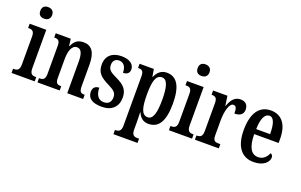

<svg xmlns="http://www.w3.org/2000/svg" viewBox="-109 -1246 3078 1963"><g transform="rotate(20 1430.0 -264.5)"><path d="M136 -635C172 -635 202 -653 202 -698C202 -743 172 -761 136 -761C100 -761 73 -743 73 -698C73 -653 100 -635 136 -635ZM14 0H266V-46H256C220 -46 197 -59 197 -119V-536H16V-490H27C62 -490 84 -477 84 -421V-117C84 -59 60 -46 24 -46H14Z M296 0H538V-46H534C498 -46 476 -54 476 -113V-316C476 -398 495 -476 556 -476C604 -476 620 -424 620 -339V0H793V-46H789C753 -46 734 -55 734 -118V-352C734 -488 687 -547 601 -547C538 -547 502 -519 477 -459H473L463 -536H300V-490H304C339 -490 363 -481 363 -423V-117C363 -55 338 -46 302 -46H296Z M998 10C1108 10 1169 -53 1169 -151C1169 -241 1121 -281 1037 -321C964 -355 940 -375 940 -426C940 -469 964 -496 1005 -496C1053 -496 1084 -460 1084 -391C1130 -391 1153 -414 1153 -452C1153 -502 1110 -546 1015 -546C917 -546 851 -495 851 -398C851 -309 893 -271 987 -225C1054 -192 1079 -169 1079 -123C1079 -73 1055 -41 1000 -41C941 -41 909 -89 909 -165C873 -165 841 -147 841 -98C841 -29 890 10 998 10Z M1207 232H1469V186H1447C1422 186 1390 178 1390 119V42C1390 -3 1388 -41 1387 -71H1391C1413 -20 1448 11 1505 11C1615 11 1672 -75 1672 -268C1672 -461 1614 -546 1507 -546C1445 -546 1407 -508 1384 -455H1381L1367 -536H1212V-490H1220C1252 -490 1274 -481 1274 -421V117C1274 177 1242 186 1216 186H1207ZM1476 -50C1408 -50 1390 -128 1390 -270C1390 -403 1408 -484 1477 -484C1534 -484 1556 -408 1556 -270C1556 -128 1534 -50 1476 -50Z M1848 -635C1884 -635 1914 -653 1914 -698C1914 -743 1884 -761 1848 -761C1812 -761 1785 -743 1785 -698C1785 -653 1812 -635 1848 -635ZM1726 0H1978V-46H1968C1932 -46 1909 -59 1909 -119V-536H1728V-490H1739C1774 -490 1796 -477 1796 -421V-117C1796 -59 1772 -46 1736 -46H1726Z M2009 0H2269V-46H2246C2213 -46 2189 -54 2189 -113V-276C2189 -366 2212 -470 2258 -470C2289 -470 2297 -444 2297 -389C2359 -389 2392 -416 2392 -465C2392 -513 2366 -547 2309 -547C2244 -547 2210 -500 2186 -432H2183L2168 -536H2012V-490H2015C2050 -490 2074 -481 2074 -422V-118C2074 -55 2048 -46 2012 -46H2009Z M2649 10C2762 10 2810 -51 2810 -97C2810 -118 2798 -130 2784 -135C2765 -90 2731 -53 2676 -53C2601 -53 2561 -118 2559 -261H2825V-305C2825 -463 2755 -547 2640 -547C2516 -547 2444 -452 2444 -264C2444 -90 2514 10 2649 10ZM2712 -316H2561C2563 -429 2592 -491 2643 -491C2693 -491 2712 -422 2712 -316Z"/></g></svg>

Font: Noto Serif Lao ExtraCondensed SemiBold
Style: Regular
Weight: 600
Width: 2
Designer: Monotype Design Team
Foundry: Monotype Imaging Inc.
Version: Version 2.003